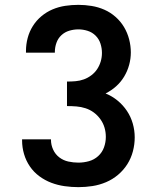

<svg xmlns="http://www.w3.org/2000/svg" viewBox="-20 -763 640 791"><path d="M303 8Q275 8 246.5 4Q218 0 191.5 -10Q165 -20 142 -37Q119 -54 103 -77.5Q87 -101 79 -128.5Q71 -156 71 -184V-189H190V-187Q190 -166 199 -146.5Q208 -127 224.5 -114.5Q241 -102 261.5 -97.5Q282 -93 303 -93Q325 -93 346.5 -99Q368 -105 384.5 -120Q401 -135 408.5 -156Q416 -177 416 -199Q416 -219 410.5 -237.5Q405 -256 393.5 -272Q382 -288 366.5 -299.5Q351 -311 332.5 -317Q314 -323 295 -324.5Q276 -326 256 -326V-427Q274 -427 291.5 -428.5Q309 -430 325.5 -436Q342 -442 356.5 -453Q371 -464 380.5 -478.5Q390 -493 395 -510Q400 -527 400 -545Q400 -564 394 -583Q388 -602 374 -616Q360 -630 341 -636Q322 -642 303 -642Q284 -642 265.5 -636.5Q247 -631 233 -618Q219 -605 212.5 -586.5Q206 -568 206 -549V-546H87V-553Q87 -580 94 -606.5Q101 -633 115.5 -656Q130 -679 151 -696.5Q172 -714 197 -724.5Q222 -735 249 -739Q276 -743 303 -743Q330 -743 357.5 -738.5Q385 -734 410 -723Q435 -712 456 -693.5Q477 -675 491 -651.5Q505 -628 512 -601Q519 -574 519 -547Q519 -521 512 -495.5Q505 -470 491.5 -447.5Q478 -425 458.5 -407.5Q439 -390 415 -378Q442 -367 464.5 -348.5Q487 -330 503 -306Q519 -282 527 -254Q535 -226 535 -197Q535 -168 527.5 -139.5Q520 -111 504.5 -86.5Q489 -62 466.5 -43Q444 -24 417 -12.5Q390 -1 361 3.5Q332 8 303 8Z"/></svg>

Font: R Plex Mono
Style: Bold
Weight: 700
Monospace: yes
Designer: Belleve Invis
Foundry: Belleve Invis
Version: Version 31.8.0